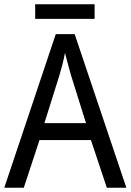

<svg xmlns="http://www.w3.org/2000/svg" viewBox="-20 -875 610 895"><path d="M478 0 404 -222H164L91 0H0L240 -716H328L569 0ZM311 -524Q308 -535 302.5 -555Q297 -575 291.5 -595.5Q286 -616 283 -629Q278 -601 270.5 -573Q263 -545 257 -524L187 -301H381ZM421 -855V-787H144V-855Z"/></svg>

Font: Noto Sans Myanmar SemiCondensed
Style: Regular
Weight: 400
Width: 4
Designer: Monotype Design Team
Foundry: Monotype Imaging Inc.
Version: Version 2.107; ttfautohint (v1.8.4.7-5d5b)